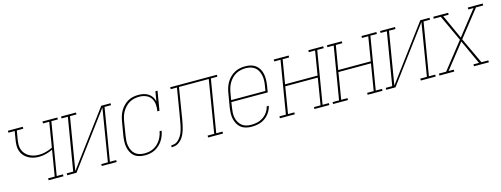

<svg xmlns="http://www.w3.org/2000/svg" viewBox="-18 -1137 4549 1744"><g transform="rotate(-15 2256.0 -265.0)"><path d="M288 0V-18H350L390 -260Q359 -245 325.5 -236.5Q292 -228 258 -228Q231 -228 205 -234.5Q179 -241 157 -254Q135 -267 119 -286.5Q103 -306 95 -331Q87 -356 88 -383.5Q89 -411 94 -438L106 -512H47V-530H187V-512H126L113 -435Q109 -410 108 -385.5Q107 -361 114.5 -338Q122 -315 137 -297.5Q152 -280 172 -268.5Q192 -257 215.5 -251.5Q239 -246 264 -246Q296 -246 329 -254.5Q362 -263 393 -278L431 -512H372V-530H512V-512H451L369 -18H428V0Z M463 0V-18H524L606 -512H547V-530H687V-512H626L544 -18L925 -530H1012V-512H951L869 -18H928V0H788V-18H850L931 -512L550 0Z M1194 8Q1167 8 1141 1.5Q1115 -5 1095.5 -20.5Q1076 -36 1064 -59Q1052 -82 1047 -107Q1042 -132 1043 -159Q1044 -186 1048 -213L1070 -343Q1074 -368 1081.5 -392.5Q1089 -417 1102.5 -440Q1116 -463 1135 -482.5Q1154 -502 1177 -515Q1200 -528 1225.5 -533Q1251 -538 1276 -538Q1301 -538 1325 -532.5Q1349 -527 1368.5 -514Q1388 -501 1401 -481.5Q1414 -462 1419 -439L1434 -530H1454L1424 -349H1404Q1410 -381 1407 -413.5Q1404 -446 1387.5 -471Q1371 -496 1341.5 -508Q1312 -520 1280 -520Q1257 -520 1233.5 -515.5Q1210 -511 1188.5 -499Q1167 -487 1149.5 -469Q1132 -451 1119.5 -430Q1107 -409 1100 -386Q1093 -363 1089 -340L1068 -210Q1064 -186 1062.5 -162Q1061 -138 1065.5 -115.5Q1070 -93 1080 -72Q1090 -51 1107 -37Q1124 -23 1146.5 -16.5Q1169 -10 1194 -10Q1215 -10 1236.5 -14Q1258 -18 1278 -28Q1298 -38 1315 -53.5Q1332 -69 1344.5 -88Q1357 -107 1365 -127.5Q1373 -148 1377 -170H1396Q1392 -146 1383.5 -123Q1375 -100 1361 -79Q1347 -58 1328.5 -41Q1310 -24 1287.5 -12.5Q1265 -1 1241 3.5Q1217 8 1194 8Z M1444 0 1447 -18Q1461 -18 1475 -21Q1489 -24 1501 -32.5Q1513 -41 1523 -52.5Q1533 -64 1541 -76.5Q1549 -89 1554.5 -102.5Q1560 -116 1564 -129.5Q1568 -143 1571 -156.5Q1574 -170 1577 -184Q1580 -198 1582 -212Q1584 -226 1587 -239Q1587 -242 1587.5 -244Q1588 -246 1588 -249L1589 -255Q1590 -257 1590 -259Q1590 -261 1591 -264L1632 -512H1573V-530H2012V-512H1951L1869 -18H1928V0H1788V-18H1850L1931 -512H1651L1610 -261Q1609 -257 1608.5 -253.5Q1608 -250 1608 -247Q1605 -231 1602.5 -215.5Q1600 -200 1596.5 -184Q1593 -168 1589.5 -152.5Q1586 -137 1581 -121.5Q1576 -106 1569.5 -91Q1563 -76 1554 -62Q1545 -48 1532.5 -35.5Q1520 -23 1506 -14.5Q1492 -6 1475.5 -3Q1459 0 1444 0Z M2197 8Q2170 8 2144 1.5Q2118 -5 2098 -20.5Q2078 -36 2065.5 -58.5Q2053 -81 2047.5 -106Q2042 -131 2043 -158.5Q2044 -186 2048 -213L2070 -343Q2074 -368 2082 -393Q2090 -418 2103.5 -441Q2117 -464 2136.5 -483Q2156 -502 2179.5 -515Q2203 -528 2229 -533Q2255 -538 2280 -538Q2307 -538 2332.5 -531.5Q2358 -525 2378 -509.5Q2398 -494 2410.5 -471.5Q2423 -449 2428 -423.5Q2433 -398 2432 -371Q2431 -344 2427 -317L2417 -256H2075L2068 -210Q2064 -186 2062.5 -161.5Q2061 -137 2065.5 -114.5Q2070 -92 2081 -71.5Q2092 -51 2109.5 -36.5Q2127 -22 2150 -16Q2173 -10 2197 -10Q2226 -10 2254.5 -16.5Q2283 -23 2308.5 -40Q2334 -57 2351.5 -82.5Q2369 -108 2375 -136H2395Q2388 -104 2369 -75Q2350 -46 2322 -26.5Q2294 -7 2261.5 0.5Q2229 8 2197 8ZM2400 -274 2408 -320Q2412 -344 2413 -368.5Q2414 -393 2409.5 -415.5Q2405 -438 2394.5 -458.5Q2384 -479 2366.5 -493.5Q2349 -508 2326 -514Q2303 -520 2279 -520Q2256 -520 2232.5 -515Q2209 -510 2188 -498.5Q2167 -487 2149.5 -469Q2132 -451 2119.5 -430Q2107 -409 2100 -386Q2093 -363 2089 -340L2078 -274Z M2463 0V-18H2524L2606 -512H2547V-530H2687V-512H2626L2588 -286H2894L2931 -512H2872V-530H3012V-512H2951L2869 -18H2928V0H2788V-18H2850L2891 -268H2585L2544 -18H2603V0Z M2963 0V-18H3024L3106 -512H3047V-530H3187V-512H3126L3088 -286H3394L3431 -512H3372V-530H3512V-512H3451L3369 -18H3428V0H3288V-18H3350L3391 -268H3085L3044 -18H3103V0Z M3463 0V-18H3524L3606 -512H3547V-530H3687V-512H3626L3544 -18L3925 -530H4012V-512H3951L3869 -18H3928V0H3788V-18H3850L3931 -512L3550 0Z M3963 0V-18H4031L4227 -266L4113 -512H4047V-530H4187V-512H4136L4240 -283L4421 -512H4372V-530H4512V-512H4444L4248 -264L4363 -18H4428V0H4288V-18H4340L4235 -247L4054 -18H4103V0Z"/></g></svg>

Font: Iosevka Slab Thin Oblique
Style: Regular
Weight: 100
Italic angle: -9°
Monospace: yes
Designer: Belleve Invis
Foundry: Belleve Invis
Version: Version 11.1.0; ttfautohint (v1.8.3)